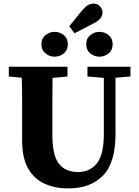

<svg xmlns="http://www.w3.org/2000/svg" viewBox="-20 -1028 771 1067"><path d="M466 -603V-657H705V-603L622 -596V-283Q622 -124 552.5 -52.5Q483 19 359 19Q285 19 227 -7.5Q169 -34 136 -92.5Q103 -151 103 -248V-357Q103 -416 103 -476Q103 -536 101 -596L29 -603V-657H355V-603L272 -595Q271 -536 271 -476.5Q271 -417 271 -357V-280Q271 -165 307 -118.5Q343 -72 414 -72Q481 -72 519 -121Q557 -170 557 -283V-595ZM210 -782Q210 -814 232.5 -832.5Q255 -851 283 -851Q313 -851 335 -832.5Q357 -814 357 -782Q357 -750 335 -731.5Q313 -713 283 -713Q255 -713 232.5 -731.5Q210 -750 210 -782ZM394 -843 365 -882 437 -971Q454 -991 469 -999.5Q484 -1008 500 -1008Q523 -1008 536.5 -992Q550 -976 550 -958Q550 -945 540.5 -929.5Q531 -914 500 -898ZM459 -782Q459 -814 481.5 -832.5Q504 -851 532 -851Q562 -851 584 -832.5Q606 -814 606 -782Q606 -750 584 -731.5Q562 -713 532 -713Q504 -713 481.5 -731.5Q459 -750 459 -782Z"/></svg>

Font: Source Serif Pro
Style: Bold
Weight: 700
Designer: Frank Grießhammer
Foundry: Adobe Systems Incorporated
Version: Version 3.001;hotconv 1.0.111;makeotfexe 2.5.65597